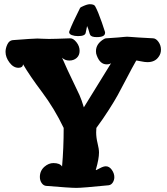

<svg xmlns="http://www.w3.org/2000/svg" viewBox="-20 -912 810 929"><path d="M401.4 -786.1Q395.5 -760.7 394.5 -752.9Q391.6 -737.3 357.4 -737.3Q340.8 -737.3 327.6 -742.2Q314.5 -747.1 314.5 -756.8Q314.5 -757.8 315.4 -760.7Q330.1 -799.8 367.2 -873Q369.1 -876 373 -877.9Q400.4 -891.6 414.1 -891.6Q435.5 -891.6 440.4 -881.8Q454.1 -857.4 472.7 -803.7Q482.4 -776.4 488.3 -756.8Q488.3 -754.9 488.3 -752.9Q488.3 -732.4 448.2 -732.4Q420.9 -732.4 416 -744.1Q414.1 -747.1 412.1 -754.9Q410.2 -762.7 407.2 -771.5Q404.3 -780.3 401.4 -786.1ZM492.2 -107.4Q508.8 -107.4 521 -90.3Q533.2 -73.2 533.2 -54.7Q533.2 -41 525.9 -29.3Q518.6 -17.6 505.9 -15.6Q378.9 -2.9 349.6 -2.9Q318.4 -2.9 202.1 -12.7Q189.5 -14.6 181.2 -26.9Q172.9 -39.1 172.9 -55.7Q172.9 -85.9 195.3 -105.5Q215.8 -123 238.3 -123Q269.5 -123 280.3 -106.4Q288.1 -194.3 288.1 -293Q243.2 -386.7 183.1 -466.8Q123 -546.9 91.8 -600.6Q89.8 -584 69.3 -584Q44.9 -584 25.9 -609.4Q6.8 -634.8 6.8 -661.1Q6.8 -678.7 15.6 -697.3Q24.4 -715.8 41 -717.8Q141.6 -725.6 161.1 -725.6Q168 -725.6 183.1 -724.6Q198.2 -723.6 216.8 -723.6Q243.2 -723.6 319.3 -726.6H320.3Q335 -726.6 350.1 -707.5Q365.2 -688.5 365.2 -666Q365.2 -644.5 351.1 -631.8Q336.9 -619.1 315.4 -619.1Q293.9 -619.1 280.3 -632.8Q306.6 -572.3 330.1 -524.4Q353.5 -476.6 364.3 -452.6Q375 -428.7 385.7 -392.6L517.6 -606.4Q509.8 -600.6 496.1 -600.6Q463.9 -600.6 448.2 -643.6Q444.3 -652.3 444.3 -664.1Q444.3 -700.2 482.4 -722.7Q488.3 -726.6 493.2 -726.6Q526.4 -728.5 549.3 -730.5Q572.3 -732.4 580.6 -733.4Q588.9 -734.4 594.7 -734.4Q600.6 -734.4 611.3 -733.4Q622.1 -732.4 651.9 -730.5Q681.6 -728.5 721.7 -726.6Q735.4 -725.6 747.1 -709Q758.8 -692.4 758.8 -671.9Q758.8 -652.3 748 -637.7Q730.5 -611.3 693.4 -611.3Q680.7 -611.3 662.6 -615.2Q644.5 -619.1 641.6 -619.1Q640.6 -619.1 640.6 -619.1L638.7 -618.2Q619.1 -584 592.3 -532.2Q565.4 -480.5 549.8 -452.1Q534.2 -423.8 506.8 -380.9Q479.5 -337.9 446.3 -293Q445.3 -285.2 445.3 -271.5Q445.3 -246.1 452.1 -218.8Q459 -191.4 459 -173.8Q459 -143.6 444.3 -92.8L443.4 -90.8Q443.4 -88.9 445.3 -88.9Q446.3 -88.9 463.4 -98.1Q480.5 -107.4 492.2 -107.4Z"/></svg>

Font: Essays1743
Style: Bold
Weight: 700
Designer: Based on the typeface in a 1743 English translation of the essays of Montaigne.  PostScript/TrueType font designed by Jo
Version: Version 002.100